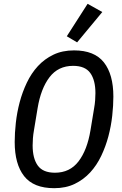

<svg xmlns="http://www.w3.org/2000/svg" viewBox="-20 -974 640 1006"><path d="M264 12Q156 12 106.5 -51Q57 -114 57 -230Q57 -277 63 -331Q69 -385 83 -438Q97 -491 120.5 -540.5Q144 -590 178.5 -627.5Q213 -665 260 -687.5Q307 -710 368 -710Q475 -710 524.5 -647Q574 -584 574 -468Q574 -421 568 -367Q562 -313 548 -260Q534 -207 510.5 -157.5Q487 -108 452.5 -70.5Q418 -33 371.5 -10.5Q325 12 264 12ZM268 -69Q346 -69 391.5 -128.5Q437 -188 454 -291L473 -406Q477 -428 478.5 -448.5Q480 -469 480 -486Q480 -554 453 -591.5Q426 -629 363 -629Q285 -629 239.5 -569.5Q194 -510 177 -407L158 -292Q154 -270 152.5 -249.5Q151 -229 151 -212Q151 -144 178 -106.5Q205 -69 268 -69ZM384 -752 330 -784 439 -954 516 -911Z"/></svg>

Font: IBM Plex Mono Text
Style: Italic
Weight: 450
Italic angle: -9°
Monospace: yes
Designer: Mike Abbink, Paul van der Laan, Pieter van Rosmalen
Foundry: Bold Monday
Version: Version 2.1